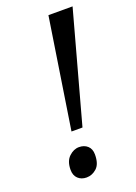

<svg xmlns="http://www.w3.org/2000/svg" viewBox="-140 -772 593 837"><g transform="rotate(-20 157.0 -353.0)"><path d="M118 -203 197 -714H309L169 -203ZM112 8Q88 8 72.5 -6.5Q57 -21 57 -47Q57 -87 78.5 -107.5Q100 -128 125 -128Q149 -128 164.5 -114Q180 -100 180 -74Q180 -30 159 -11Q138 8 112 8Z"/></g></svg>

Font: Noto Serif SemiCondensed
Style: Italic
Weight: 400
Width: 4
Italic angle: -12°
Designer: Monotype Design Team
Foundry: Monotype Imaging Inc.
Version: Version 2.013